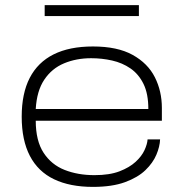

<svg xmlns="http://www.w3.org/2000/svg" viewBox="-20 -720 719 752"><path d="M344 12Q254 12 191.5 -18Q129 -48 97 -109.5Q65 -171 65 -263Q65 -354 96.5 -415Q128 -476 190 -507Q252 -538 344 -538Q440 -538 499.5 -505Q559 -472 586.5 -417.5Q614 -363 614 -297V-247H120Q120 -169 150.5 -122Q181 -75 233 -54.5Q285 -34 350 -34Q409 -34 448 -49Q487 -64 511 -86Q535 -108 546 -132Q557 -156 558 -174H607Q606 -146 592.5 -114Q579 -82 549.5 -53.5Q520 -25 469.5 -6.5Q419 12 344 12ZM120 -293H561Q561 -353 542 -391.5Q523 -430 491 -452Q459 -474 419 -483Q379 -492 337 -492Q279 -492 231 -472Q183 -452 153.5 -408Q124 -364 120 -293ZM155 -657V-700H524V-657Z"/></svg>

Font: Archivo Expanded Thin
Style: Regular
Weight: 250
Width: 7
Designer: Hector Gatti
Foundry: Omnibus-Type
Version: Version 2.001